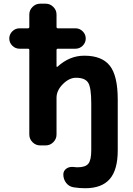

<svg xmlns="http://www.w3.org/2000/svg" viewBox="-20 -793 704 1020"><path d="M84 -534.2Q61.5 -534.2 45.4 -550.3Q29.3 -566.4 29.3 -588.4Q29.3 -610.4 45.4 -626.5Q61.5 -642.6 84 -642.6H128.9Q135.7 -642.6 135.7 -650.4V-715.8Q135.7 -739.3 152.8 -756.3Q169.9 -773.4 193.4 -773.4H222.7Q246.1 -773.4 263.2 -756.3Q280.3 -739.3 280.3 -715.8V-650.4Q280.3 -642.6 287.1 -642.6H380.9Q403.3 -642.6 419.4 -626.5Q435.5 -610.4 435.5 -588.4Q435.5 -566.4 419.4 -550.3Q403.3 -534.2 380.9 -534.2H287.1Q280.3 -534.2 280.3 -527.3V-441.4Q280.3 -438.5 282.2 -438Q284.2 -437.5 285.2 -438.5Q349.6 -497.1 426.8 -497.1Q427.7 -497.1 428.7 -497.1Q521.5 -497.1 563.5 -443.8Q605.5 -390.6 605.5 -263.7V5.9Q605.5 109.4 563 158.2Q520.5 207 432.6 207Q401.4 207 371.1 202.1Q346.7 198.2 331.5 178.7Q316.4 159.2 316.4 133.8Q316.4 114.3 333 102.5Q345.7 93.8 361.3 93.8Q365.2 93.8 369.1 93.8Q381.8 95.7 392.6 95.7Q433.6 95.7 449.2 76.7Q464.8 57.6 464.8 5.9V-244.1Q464.8 -328.1 448.2 -354Q431.6 -379.9 383.8 -379.9Q347.7 -379.9 314 -346.2Q280.3 -312.5 280.3 -273.4V-78.1Q280.3 -54.7 263.2 -37.6Q246.1 -20.5 222.7 -20.5H193.4Q169.9 -20.5 152.8 -37.6Q135.7 -54.7 135.7 -78.1V-527.3Q135.7 -534.2 128.9 -534.2Z"/></svg>

Font: Gen Jyuu Gothic P Bold
Style: Bold
Weight: 700
Designer: [Source Han Sans]
Ryoko NISHIZUKA  (kana & ideographs); Paul D. Hunt (Latin, Greek & Cyrillic); Wenlong ZHANG  (bopomofo
Version: Version 1.002.20150607